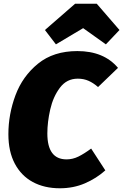

<svg xmlns="http://www.w3.org/2000/svg" viewBox="-20 -990 661 1030"><path d="M613 -626 506 -523Q481 -545 455 -556.5Q429 -568 397 -568Q338 -568 301.5 -519.5Q265 -471 249.5 -403Q234 -335 234 -274Q234 -135 337 -135Q370 -135 400.5 -150Q431 -165 469 -193L545 -76Q497 -33 435.5 -6.5Q374 20 301 20Q218 20 156 -13.5Q94 -47 59.5 -112Q25 -177 25 -270Q25 -377 63 -479Q101 -581 184 -648.5Q267 -716 395 -716Q537 -716 613 -626ZM221 -829 383 -970H499L621 -829L548 -752L426 -839L280 -752Z"/></svg>

Font: FiraGO Heavy
Style: Italic
Weight: 900
Italic angle: -8°
Designer: bBox Type GmbH
Foundry: bBox Type GmbH
Version: Version 1.001